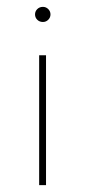

<svg xmlns="http://www.w3.org/2000/svg" viewBox="-20 -539 248 559"><path d="M94 -378H114V0H94ZM82 -497Q82 -506 88.5 -512.5Q95 -519 105 -519Q114 -519 120.5 -512.5Q127 -506 127 -497Q127 -488 120.5 -481.5Q114 -475 105 -475Q95 -475 88.5 -481.5Q82 -488 82 -497Z"/></svg>

Font: Synthetic Thin
Style: Regular
Weight: 100
Designer: Santiago Orozco
Foundry: Typemade
Version: Version 2.000; ttfautohint (v1.8.4.7-5d5b)